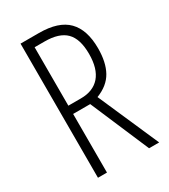

<svg xmlns="http://www.w3.org/2000/svg" viewBox="-177 -800 780 885"><g transform="rotate(-30 212.5 -357.0)"><path d="M126 -356H192.9Q257.8 -356 293 -396Q328.1 -436.5 328.1 -515.1Q328.1 -595.2 292 -631.3Q256.3 -667 179.2 -667H126ZM126 -312V0H78.1V-713.9H175.8Q280.3 -713.9 328.6 -664.6Q377 -615.2 377 -517.1Q377 -442.4 350.6 -395Q324.2 -347.2 262.2 -323.2L403.8 0H350.1L216.8 -312Z"/></g></svg>

Font: Germano
Style: Regular
Weight: 300
Width: 3
Foundry: Ascender Corporation
Version: Version 1.10; ttfautohint (v1.5)